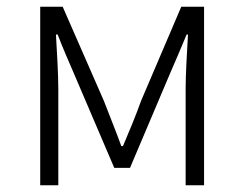

<svg xmlns="http://www.w3.org/2000/svg" viewBox="-20 -553 728 573"><path d="M100 0H154V-288C154 -331 150 -397 147 -450H152C167 -411 184 -372 200 -335L321 -52H368L488 -335C504 -372 521 -411 537 -450H541C538 -397 534 -331 534 -288V0H589V-533H521L401 -252C385 -207 366 -162 347 -117H342C326 -162 307 -207 290 -252L167 -533H100Z"/></svg>

Font: Noto Sans JP Light
Style: Regular
Weight: 300
Designer: Ryoko NISHIZUKA (kana & ideographs); Paul D. Hunt (Latin, Greek & Cyrillic); Wenlong ZHANG (bopomofo); Sandoll Communica
Foundry: Adobe Systems Incorporated
Version: Version 1.004;PS 1.004;hotconv 1.0.82;makeotf.lib2.5.63406